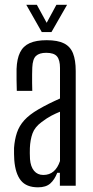

<svg xmlns="http://www.w3.org/2000/svg" viewBox="-20 -774 388 800"><path d="M138.5 6.5Q90 6.5 67 -22Q44 -50.5 39.5 -107Q39 -119.5 38.5 -132.5Q38 -145.5 38.5 -157.5Q41 -192.5 50.5 -221Q60 -249.5 81.2 -273Q102.5 -296.5 139.5 -318Q161 -330.5 184 -342Q207 -353.5 230 -363.5V-491Q230 -524 217.5 -539Q205 -554 172.5 -554Q144 -554 130 -541Q116 -528 114.5 -492.5Q114 -481 113.8 -463.8Q113.5 -446.5 113.8 -428.2Q114 -410 114.5 -395.5H50Q49.5 -415.5 49 -441Q48.5 -466.5 49 -486.5Q50.5 -529 63.5 -555.5Q76.5 -582 103.5 -594.2Q130.5 -606.5 174.5 -606.5Q220.5 -606.5 246.8 -593.2Q273 -580 284.2 -551.8Q295.5 -523.5 295.5 -478V0H229.5V-54H218.5Q207.5 -25.5 189.5 -9.5Q171.5 6.5 138.5 6.5ZM160.5 -45Q186 -45 203.2 -59.8Q220.5 -74.5 230 -103V-308.5Q212.5 -301.5 194.2 -292Q176 -282.5 153.5 -265.5Q125 -244.5 115.5 -218.2Q106 -192 104.5 -157.5Q104 -148.5 104.2 -136Q104.5 -123.5 105 -111Q107.5 -79.5 122 -62.2Q136.5 -45 160.5 -45ZM154 -640.5 89.5 -754H133.5L174.5 -679L215 -754H259.5L194.5 -640.5Z"/></svg>

Font: Big Shoulders Display Thin
Style: Regular
Weight: 400
Version: Version 2.002